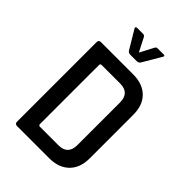

<svg xmlns="http://www.w3.org/2000/svg" viewBox="-243 -938 1040 1040"><g transform="rotate(45 277.5 -418.0)"><path d="M251 -707Q237 -707 230 -717L166 -824Q163 -828 165 -832Q167 -836 174 -836H219Q230 -836 235 -826L275 -748L316 -826Q320 -836 331 -836H377Q391 -836 383 -824L320 -717Q313 -707 299 -707ZM181 -85H322Q394 -85 394 -159V-484Q394 -558 322 -558H181Q170 -558 170 -548V-96Q170 -85 181 -85ZM73 -17V-626Q73 -643 90 -643H336Q409 -643 450.5 -602.5Q492 -562 492 -488V-155Q492 -82 450.5 -41Q409 0 336 0H90Q73 0 73 -17Z"/></g></svg>

Font: Rajdhani Semibold
Style: Regular
Weight: 600
Designer: Satya Rajpurohit, Jyotish Sonowal
Foundry: Indian Type Foundry
Version: Version 1.200;PS 1.0;hotconv 1.0.78;makeotf.lib2.5.61930; tt